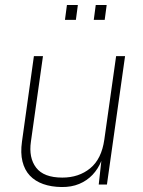

<svg xmlns="http://www.w3.org/2000/svg" viewBox="-20 -743 577 773"><path d="M228 10Q186.5 9.5 154 -2Q121.5 -13.5 100.2 -36Q79 -58.5 70.5 -92.8Q62 -127 68.5 -173L116.5 -517H153L104.5 -173Q95 -108 125.5 -68Q156 -28 231 -28Q297.5 -28 343.2 -65.5Q389 -103 400 -181L447.5 -517H483.5L410.5 0H377.5L388 -95Q375 -63 352.5 -39.2Q330 -15.5 298.8 -2.5Q267.5 10.5 228 10ZM357.5 -663 365.5 -723H409.5L401.5 -663ZM241.5 -663 249.5 -723H293.5L285.5 -663Z"/></svg>

Font: Public Sans Thin Thin
Style: Italic
Weight: 250
Italic angle: -8°
Version: Version 2.001